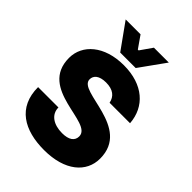

<svg xmlns="http://www.w3.org/2000/svg" viewBox="-261 -1056 1199 1199"><g transform="rotate(45 338.5 -457.0)"><path d="M348.1 11.7C531.7 11.7 633.8 -77.6 633.8 -198.2C633.8 -475.1 236.8 -394 236.8 -502C236.8 -534.7 262.7 -561 323.7 -561C386.7 -561 419.4 -533.2 428.7 -486.8H609.4C599.6 -623 497.6 -715.8 326.2 -715.8C153.8 -715.8 51.3 -622.1 51.3 -506.3C51.3 -230.5 443.4 -327.1 443.4 -204.1C443.4 -165 412.1 -142.6 353 -142.6C276.9 -142.6 223.6 -178.7 223.6 -240.2H43.9C43.9 -61 173.8 11.7 348.1 11.7ZM131.8 -925.8 253.9 -755.4H390.6L512.7 -925.8H381.3L325.7 -846.2H318.8L263.2 -925.8Z"/></g></svg>

Font: Wand UI Pro Black
Style: Regular
Weight: 900
Designer: Andreas Faust
Version: Version 1.003;FEAKit 1.0